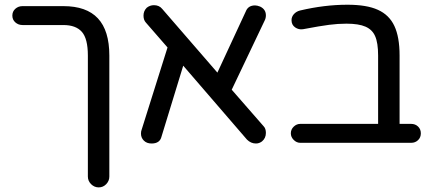

<svg xmlns="http://www.w3.org/2000/svg" viewBox="-20 -603 1825 812"><path d="M351.6 143.6V-368.2Q351.6 -439.5 326.2 -468.3Q300.8 -497.1 248 -497.1H75.2Q57.6 -497.1 44.9 -508.3Q32.2 -519.5 32.2 -537.1Q32.2 -554.7 44.9 -565.9Q57.6 -577.1 75.2 -577.1H248Q345.7 -577.1 394 -525.4Q442.4 -473.6 442.4 -368.2V143.6Q442.4 162.1 429.2 175.8Q416 189.5 397.5 189.5Q378.9 189.5 365.2 175.8Q351.6 162.1 351.6 143.6Z M1104.5 -41Q1104.5 -18.6 1087.9 -4.9Q1076.2 3.9 1062.5 3.9Q1041 3.9 1024.4 -12.7L754.9 -325.2L663.1 -25.4Q656.2 3.9 621.1 3.9Q600.6 3.9 588.4 -8.3Q576.2 -20.5 576.2 -38.1Q576.2 -47.9 579.1 -54.7L688.5 -402.3L596.7 -507.8Q586.9 -518.6 586.9 -537.1Q586.9 -556.6 600.6 -570.3Q614.3 -581.1 630.9 -581.1Q653.3 -581.1 666 -565.4L899.4 -295.9L1019.5 -554.7Q1029.3 -580.1 1058.6 -580.1Q1067.4 -580.1 1080.1 -575.2Q1104.5 -563.5 1104.5 -538.1Q1104.5 -525.4 1098.6 -514.6L960 -223.6L1094.7 -69.3Q1104.5 -59.6 1104.5 -41Z M1759.8 -39.1Q1759.8 -21.5 1748 -10.3Q1736.3 1 1718.8 1H1250Q1234.4 1 1222.2 -11.2Q1210 -23.4 1210 -39.1Q1210 -55.7 1222.2 -67.4Q1234.4 -79.1 1250 -79.1H1579.1V-368.2Q1579.1 -421.9 1566.4 -450.2Q1554.7 -477.5 1525.9 -490.2Q1497.1 -502.9 1445.3 -502.9Q1409.2 -502.9 1371.6 -498Q1334 -493.2 1261.7 -479.5Q1243.2 -476.6 1228 -487.3Q1212.9 -498 1212.9 -517.6Q1212.9 -532.2 1223.1 -543.5Q1233.4 -554.7 1249 -558.6Q1352.5 -583 1449.2 -583Q1531.2 -583 1578.1 -561.5Q1626 -540 1647.9 -493.2Q1669.9 -446.3 1669.9 -368.2V-79.1H1718.8Q1736.3 -79.1 1748 -67.9Q1759.8 -56.6 1759.8 -39.1Z"/></svg>

Font: FakePearl
Style: Regular
Weight: 400
Version: Version 1.2